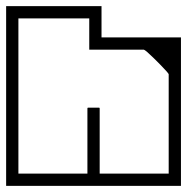

<svg xmlns="http://www.w3.org/2000/svg" viewBox="-40 -606 610 626"><path d="M550 -279Q550 -279 550 -258.8Q550 -238.5 550 -206.8Q550 -175 550 -139.5Q550 -104 550 -72.2Q550 -40.5 550 -20.2Q550 0 550 0Q550 0 550 0Q550 0 550 0Q550 0 550 0Q550 0 550 0Q550 0 529 0Q508 0 474.8 0Q441.5 0 404 0Q366.5 0 333.2 0Q300 0 279 0Q258 0 258 0Q258 0 258 0Q258 0 258 0Q258 0 258 0Q258 0 258 0Q258 0 258 0Q258 -10 258 -20.2Q258 -30.5 258 -40Q258 -40 276.2 -40Q294.5 -40 323.2 -40Q352 -40 384 -40Q416 -40 444.8 -40Q473.5 -40 491.8 -40Q510 -40 510 -40Q510 -40 510 -40Q510 -40 510 -40Q510 -40 510 -40Q510 -40 510 -40Q510 -40 510 -40Q510 -40 510 -40Q510 -40 510 -40Q510 -40 510 -40Q510 -40 510 -40Q510 -40 510 -40Q510 -40 510 -40Q510 -40 510 -40Q510 -40 510 -40Q510 -40 510 -57.2Q510 -74.5 510 -101.8Q510 -129 510 -159.5Q510 -190 510 -217.2Q510 -244.5 510 -261.8Q510 -279 510 -279ZM-20 -279H20Q20 -279 20 -261.8Q20 -244.5 20 -217.2Q20 -190 20 -159.5Q20 -129 20 -101.8Q20 -74.5 20 -57.2Q20 -40 20 -40Q20 -40 20 -40Q20 -40 20 -40Q20 -40 20 -40Q20 -40 20 -40Q20 -40 20 -40Q20 -40 20 -40Q20 -40 20 -40Q20 -40 20 -40Q20 -40 20 -40Q20 -40 20 -40Q20 -40 20 -40Q20 -40 20 -40Q20 -40 20 -40Q20 -40 38.2 -40Q56.5 -40 85.2 -40Q114 -40 146 -40Q178 -40 206.8 -40Q235.5 -40 253.8 -40Q272 -40 272 -40Q272 -30.5 272 -20.2Q272 -10 272 0Q272 0 272 0Q272 0 272 0Q272 0 272 0Q272 0 272 0Q272 0 272 0Q272 0 251 0Q230 0 196.8 0Q163.5 0 126 0Q88.5 0 55.2 0Q22 0 1 0Q-20 0 -20 0Q-20 0 -20 0Q-20 0 -20 0Q-20 0 -20 0Q-20 0 -20 0Q-20 0 -20 -20.2Q-20 -40.5 -20 -72.2Q-20 -104 -20 -139.5Q-20 -175 -20 -206.8Q-20 -238.5 -20 -258.8Q-20 -279 -20 -279ZM-20 -296V-586Q-20 -586 -4.2 -586Q11.5 -586 34.8 -586Q58 -586 81.5 -586Q105 -586 121.5 -586Q138 -586 139 -586Q139 -586 139 -586Q139 -586 139 -586Q139 -586 139 -586Q139 -586 139 -586Q139 -586 139 -586Q139 -586 139 -586Q139 -586 139 -586Q139 -586 139 -586Q139 -586 139 -586Q139 -586 139 -586Q140 -586 155.8 -586Q171.5 -586 194 -586Q216.5 -586 238.8 -586Q261 -586 276 -586Q291 -586 291 -586V-484Q294 -484 303.5 -484Q313 -484 326.8 -484Q340.5 -484 356 -484Q375.5 -484 394 -484Q412.5 -484 434.2 -484Q456 -484 484 -484Q512 -484 550 -484V-287H510V-364Q510 -364 510 -364Q510 -364 510 -364Q510 -365.5 502.5 -374Q495 -382.5 483.5 -394.2Q472 -406 460.2 -417.5Q448.5 -429 439.8 -436.5Q431 -444 429 -444Q429 -444 429 -444Q429 -444 429 -444Q429 -444 429 -444Q419 -444 398.2 -444Q377.5 -444 352.2 -444Q327 -444 304 -444Q281 -444 266 -444Q251 -444 251 -444Q251 -444 251 -444Q251 -444 251 -444Q251 -444 251 -444Q251 -444 251 -444V-546Q251 -546 251 -546Q251 -546 251 -546Q251 -546 234 -546Q217 -546 195 -546Q173 -546 156 -546Q139 -546 139 -546Q139 -546 121 -546Q103 -546 79.5 -546Q56 -546 38 -546Q20 -546 20 -546Q20 -546 20 -546Q20 -546 20 -546V-296ZM-20 -358H20Q20 -330.5 20 -314Q20 -297.5 20 -282.2Q20 -267 20 -243Q20 -243 20 -243Q20 -243 20 -243Q20 -243 20 -243Q20 -243 20 -243Q20 -218 20 -205Q20 -192 20 -183.2Q20 -174.5 20 -162.8Q20 -151 20 -128H-20ZM550 -128H510Q510 -155.5 510 -172Q510 -188.5 510 -203.8Q510 -219 510 -243Q510 -243 510 -243Q510 -243 510 -243Q510 -243 510 -243Q510 -243 510 -243Q510 -268 510 -281Q510 -294 510 -302.8Q510 -311.5 510 -323.2Q510 -335 510 -358H550ZM249 -33Q247.5 -33 246.8 -33Q246 -33 245.5 -33.5Q245 -34 245 -34.8Q245 -35.5 245 -37Q245 -37 245 -37Q245 -37 245 -37Q245 -37 245 -37Q245 -37 245 -37Q245 -37 245 -37Q245 -37 245 -52.5Q245 -68 245 -92.2Q245 -116.5 245 -144Q245 -171.5 245 -195.8Q245 -220 245 -235.5Q245 -251 245 -251Q245 -253 245.2 -253.8Q245.5 -254.5 246.2 -254.8Q247 -255 249 -255Q249 -255 257 -255Q265 -255 273 -255Q281 -255 281 -255Q283 -255 283.8 -254.8Q284.5 -254.5 284.8 -253.8Q285 -253 285 -251Q285 -251 285 -235.5Q285 -220 285 -195.8Q285 -171.5 285 -144Q285 -116.5 285 -92.2Q285 -68 285 -52.5Q285 -37 285 -37Q285 -37 285 -37Q285 -37 285 -37Q285 -37 285 -37Q285 -37 285 -37Q285 -37 285 -37Q285 -35.5 285 -34.8Q285 -34 284.5 -33.5Q284 -33 283.2 -33Q282.5 -33 281 -33Q281 -33 273 -33Q265 -33 257 -33Q249 -33 249 -33Z"/></svg>

Font: Honk
Style: Regular
Weight: 400
Designer: Noopur Datye & Yesha Goshar
Foundry: Ek Type
Version: Version 1.000